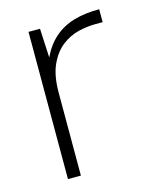

<svg xmlns="http://www.w3.org/2000/svg" viewBox="-86 -584 520 645"><g transform="rotate(-15 173.5 -262.0)"><path d="M71 0V-512H111L116 -411Q135 -451 163.5 -476Q192 -501 230.5 -512.5Q269 -524 320 -524V-479H295Q266 -479 235 -471.5Q204 -464 177 -443Q150 -422 133 -384.5Q116 -347 116 -288V0Z"/></g></svg>

Font: DM Sans 12pt ExtraLight
Style: Regular
Weight: 250
Version: Version 4.004;gftools[0.9.30]